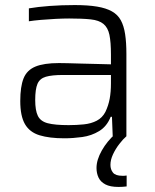

<svg xmlns="http://www.w3.org/2000/svg" viewBox="-20 -538 611 758"><path d="M234 8Q175 8 136 -4Q97 -16 78.5 -48Q60 -80 60 -139Q60 -196 73 -228.5Q86 -261 119.5 -275Q153 -289 213 -289Q224 -289 247 -288.5Q270 -288 300 -287Q330 -286 360.5 -285.5Q391 -285 418 -284V-322Q418 -372 412 -400.5Q406 -429 388.5 -443.5Q371 -458 338 -461.5Q305 -465 253 -465Q230 -465 200 -463.5Q170 -462 141.5 -459.5Q113 -457 94 -454V-505Q129 -511 176 -514.5Q223 -518 275 -518Q327 -518 363 -512Q399 -506 422 -493Q445 -480 457 -458Q469 -436 474 -403Q479 -370 479 -325V0H425L422 -77H417Q402 -39 371.5 -20.5Q341 -2 304.5 3Q268 8 234 8ZM251 -44Q282 -44 311 -47Q340 -50 362 -61.5Q384 -73 396 -96Q408 -121 413 -148Q418 -175 418 -209V-242H229Q185 -242 161 -235Q137 -228 128 -207Q119 -186 119 -143Q119 -102 129.5 -80.5Q140 -59 168.5 -51.5Q197 -44 251 -44ZM448 200Q415 200 396 190Q377 180 369 163Q361 146 361 125Q361 93 382 56Q403 19 436 -10L479 0Q466 11 451 30.5Q436 50 426 71.5Q416 93 416 113Q416 131 426 143.5Q436 156 463 156Q466 156 470 156Q474 156 480 155V198Q471 199 464 199.5Q457 200 448 200Z"/></svg>

Font: Saira Thin Light
Style: Regular
Weight: 300
Version: Version 1.101